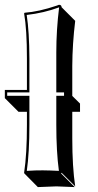

<svg xmlns="http://www.w3.org/2000/svg" viewBox="-26 -718 406 798"><path d="M85.9 -253.4H50.8L-5.9 -310.1V-344.2H85.9V-474.1Q85.9 -595.7 74.2 -662.1L76.2 -665Q135.7 -669.4 210.4 -694.8Q215.8 -696.8 219.2 -698.2Q224.6 -697.8 227.5 -695.3Q230 -691.9 230 -688L286.6 -631.3Q274.9 -535.2 274.4 -443.4V-319.3L306.6 -287.6V-253.4H274.4V-143.6Q274.4 -23.9 286.6 56.6L230 0L228 2.9L284.7 59.6Q283.2 59.6 208.5 56.6L131.3 59.6L75.2 2.9L74.2 0Q85.9 -76.2 85.9 -200.2ZM240.2 -334H208V-500Q208 -593.3 219.7 -687.5Q156.7 -664.1 85 -655.8Q95.7 -587.4 96.2 -474.1V-334H3.9V-319.8H96.2V-200.2Q96.2 -83 85.4 -7.8Q124 -10.3 151.9 -10Q179.7 -9.8 218.8 -7.8Q208 -87.4 208 -200.2V-319.8H240.2Z"/></svg>

Font: Linux Biolinum Shadow O
Style: Bold
Weight: 700
Designer: Philipp H. Poll
Foundry: Philipp H. Poll
Version: Version 0.9.2